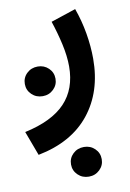

<svg xmlns="http://www.w3.org/2000/svg" viewBox="-94 -342 527 779"><g transform="rotate(-10 169.0 47.5)"><path d="M145.5 325.7Q145.5 299.8 163.8 282.2Q182.1 264.6 209 264.6Q235.4 264.6 253.7 282.2Q272 299.8 272 325.7Q272 351.1 253.7 368.9Q235.4 386.7 209 386.7Q182.1 386.7 163.8 368.9Q145.5 351.1 145.5 325.7ZM17.6 -28.3Q17.6 -54.2 35.9 -71.8Q54.2 -89.4 81.1 -89.4Q107.4 -89.4 125.7 -71.8Q144 -54.2 144 -28.3Q144 -2.9 125.7 14.9Q107.4 32.7 81.1 32.7Q54.2 32.7 35.9 14.9Q17.6 -2.9 17.6 -28.3ZM22.9 264.2 -14.6 163.6Q98.6 139.2 152.8 82Q207 24.9 207 -67.9Q207 -110.8 195.8 -160.6Q184.6 -210.4 168.5 -258.3L271.5 -292.5Q290 -241.2 299.3 -186.8Q308.6 -132.3 308.6 -81.5Q308.6 54.2 235.6 145.5Q162.6 236.8 22.9 264.2Z"/></g></svg>

Font: Vazirmatn RD UI FD Medium
Style: Regular
Weight: 500
Designer: Saber Rastikerdar
Foundry: Saber Rastikerdar
Version: Version 33.003